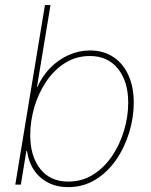

<svg xmlns="http://www.w3.org/2000/svg" viewBox="-20 -748 610 778"><path d="M256.3 10.3Q210.4 10.3 174.8 -8.1Q139.2 -26.4 117.2 -59.6Q95.2 -92.8 89.4 -136.7H86.9L64.5 0H42L162.1 -727.5H184.6L129.9 -396H131.8Q151.4 -440.4 184.3 -473.6Q217.3 -506.8 258.5 -525.1Q299.8 -543.5 344.7 -543.5Q399.9 -543.5 439.7 -516.8Q479.5 -490.2 500.7 -442.6Q522 -395 522 -332.5Q522 -271.5 503.4 -210.7Q484.9 -149.9 450.2 -99.9Q415.5 -49.8 366.5 -19.8Q317.4 10.3 256.3 10.3ZM256.8 -12.2Q312.5 -12.2 357.2 -40.3Q401.9 -68.4 433.6 -115Q465.3 -161.6 482.4 -218.3Q499.5 -274.9 499.5 -332Q499.5 -417.5 458.3 -469.2Q417 -521 344.2 -521Q288.1 -521 243.4 -492.7Q198.7 -464.4 167.2 -417.5Q135.7 -370.6 119.1 -313.7Q102.5 -256.8 102.5 -200.2Q102.5 -115.7 142.8 -64Q183.1 -12.2 256.8 -12.2Z"/></svg>

Font: Inter 20pt Thin
Style: Italic
Weight: 250
Italic angle: -9.3988°
Version: Version 4.001;git-66647c0bb